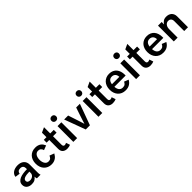

<svg xmlns="http://www.w3.org/2000/svg" viewBox="442 -2387 4076 4076"><g transform="rotate(-45 2479.5 -349.5)"><path d="M356 0Q352.1 -8.3 349.1 -23.9Q346.2 -40.5 346.2 -61Q323.7 -28.3 287.6 -7.3Q252.4 13.2 194.8 13.2Q123 13.2 79.6 -22.9Q36.1 -59.1 36.1 -122.1Q36.1 -170.4 61.5 -201.7Q86.9 -232.9 129.4 -252Q170.9 -270.5 227.5 -278.8Q284.7 -287.1 344.2 -287.1V-316.9Q344.2 -355.5 323.2 -378.4Q302.2 -401.9 256.8 -401.9Q211.9 -401.9 189.9 -379.9Q167.5 -357.4 167 -328.1L57.1 -344.2Q60.5 -378.4 78.6 -405.3Q96.7 -432.6 123.5 -450.2Q149.9 -467.8 186.5 -477.5Q220.7 -486.8 261.2 -486.8Q305.2 -486.8 339.4 -476.1Q374 -465.3 400.4 -443.4Q425.8 -422.4 440.4 -390.1Q455.1 -357.9 455.1 -314.9V-64.9Q455.1 -43 458 -28.3Q460.9 -12.7 465.8 0ZM226.1 -70.8Q248.5 -70.8 269.5 -78.1Q291 -85.4 307.6 -98.6Q323.2 -110.8 334 -130.9Q344.2 -149.9 344.2 -174.8V-213.9Q256.3 -213.9 202.1 -194.8Q147.9 -175.8 147.9 -128.9Q147.9 -100.1 169.9 -85.4Q191.9 -70.8 226.1 -70.8Z M556.6 -236.8Q556.6 -293.5 573.2 -338.9Q590.3 -386.2 620.1 -418Q650.9 -451.2 693.8 -469.2Q735.4 -486.8 792.5 -486.8Q835.4 -486.8 865.2 -477.1Q897 -466.8 920.4 -449.7Q943.8 -432.6 960.9 -408.2Q978 -383.3 989.7 -356L886.7 -316.9Q876.5 -355 852.1 -376.5Q827.6 -397.9 787.6 -397.9Q757.8 -397.9 735.8 -384.3Q714.8 -371.1 700.7 -349.1Q687 -327.6 680.2 -297.4Q673.3 -267.1 673.3 -236.8Q673.3 -207.5 680.2 -177.7Q686.5 -149.4 700.7 -126.5Q714.8 -103.5 735.8 -90.3Q756.8 -77.1 788.6 -77.1Q831.1 -77.1 852.1 -99.1Q874 -122.1 886.7 -152.8L991.7 -112.8Q978 -87.4 959 -64Q939.9 -40 916.5 -23.9Q892.6 -7.3 861.8 2.9Q831.1 13.2 790.5 13.2Q735.8 13.2 693.4 -4.9Q651.9 -22.5 620.1 -55.7Q590.3 -86.9 573.2 -133.8Q556.6 -179.2 556.6 -236.8Z M1356.4 -6.8Q1339.8 1.5 1313 7.3Q1287.1 13.2 1259.3 13.2Q1193.8 13.2 1155.3 -21.5Q1117.7 -55.7 1117.7 -122.1V-390.1H1037.6V-474.1H1117.7V-608.9L1230.5 -661.1V-474.1H1337.4V-390.1H1230.5V-136.2Q1230.5 -105 1243.2 -92.3Q1255.4 -80.1 1275.4 -80.1Q1291.5 -80.1 1302.7 -85Q1313.5 -89.4 1325.7 -96.2Z M1437.5 -643.1Q1437.5 -675.3 1457 -693.4Q1477.1 -711.9 1507.3 -711.9Q1538.1 -711.9 1558.1 -693.4Q1577.6 -675.3 1577.6 -643.1Q1577.6 -614.3 1558.6 -594.2Q1539.6 -574.2 1507.3 -574.2Q1475.6 -574.2 1456.5 -594.2Q1437.5 -614.3 1437.5 -643.1ZM1450.2 -474.1H1564.5V0H1450.2Z M1648.4 -474.1H1768.1Q1803.7 -364.7 1819.3 -318.8Q1826.2 -298.3 1839.8 -256.3Q1858.9 -197.8 1859.4 -196.3Q1863.3 -183.6 1875.5 -144.5Q1887.2 -107.4 1887.2 -106.9H1889.2Q1889.2 -107.4 1900.9 -144.5Q1913.1 -183.6 1917 -196.3Q1917.5 -197.8 1936.5 -256.3Q1950.2 -298.3 1957 -318.8Q1979.5 -385.7 2009.3 -474.1H2121.1L1948.2 0H1823.2Z M2191.9 -643.1Q2191.9 -675.3 2211.4 -693.4Q2231.4 -711.9 2261.7 -711.9Q2292.5 -711.9 2312.5 -693.4Q2332 -675.3 2332 -643.1Q2332 -614.3 2313 -594.2Q2293.9 -574.2 2261.7 -574.2Q2230 -574.2 2210.9 -594.2Q2191.9 -614.3 2191.9 -643.1ZM2204.6 -474.1H2318.8V0H2204.6Z M2726.6 -6.8Q2710 1.5 2683.1 7.3Q2657.2 13.2 2629.4 13.2Q2564 13.2 2525.4 -21.5Q2487.8 -55.7 2487.8 -122.1V-390.1H2407.7V-474.1H2487.8V-608.9L2600.6 -661.1V-474.1H2707.5V-390.1H2600.6V-136.2Q2600.6 -105 2613.3 -92.3Q2625.5 -80.1 2645.5 -80.1Q2661.6 -80.1 2672.9 -85Q2683.6 -89.4 2695.8 -96.2Z M3214.8 -104Q3187 -50.3 3137.2 -18.6Q3086.9 13.2 3012.7 13.2Q2957.5 13.2 2915 -4.9Q2872.1 -22.9 2841.3 -56.2Q2811.5 -88.4 2794.4 -134.8Q2777.8 -180.2 2777.8 -237.8Q2777.8 -294.4 2794.4 -339.8Q2812 -387.7 2841.3 -418.5Q2873 -451.7 2914.1 -469.2Q2955.1 -486.8 3008.8 -486.8Q3065.4 -486.8 3107.9 -466.8Q3149.4 -447.3 3177.2 -413.6Q3205.1 -379.9 3218.3 -335.4Q3231.9 -289.1 3231.9 -243.2V-210.9H2893.6Q2894 -185.1 2901.9 -159.2Q2909.7 -133.3 2922.9 -114.3Q2935.5 -96.2 2958.5 -83.5Q2980 -71.8 3011.7 -71.8Q3055.2 -71.8 3079.1 -91.8Q3102.5 -111.3 3116.7 -143.1ZM3007.8 -403.8Q2956.5 -403.8 2928.7 -371.1Q2901.4 -338.4 2896 -286.1H3117.7Q3115.2 -343.3 3085.9 -373.5Q3056.2 -403.8 3007.8 -403.8Z M3322.8 -643.1Q3322.8 -675.3 3342.3 -693.4Q3362.3 -711.9 3392.6 -711.9Q3423.3 -711.9 3443.4 -693.4Q3462.9 -675.3 3462.9 -643.1Q3462.9 -614.3 3443.8 -594.2Q3424.8 -574.2 3392.6 -574.2Q3360.8 -574.2 3341.8 -594.2Q3322.8 -614.3 3322.8 -643.1ZM3335.4 -474.1H3449.7V0H3335.4Z M3857.4 -6.8Q3840.8 1.5 3814 7.3Q3788.1 13.2 3760.3 13.2Q3694.8 13.2 3656.2 -21.5Q3618.7 -55.7 3618.7 -122.1V-390.1H3538.6V-474.1H3618.7V-608.9L3731.4 -661.1V-474.1H3838.4V-390.1H3731.4V-136.2Q3731.4 -105 3744.1 -92.3Q3756.3 -80.1 3776.4 -80.1Q3792.5 -80.1 3803.7 -85Q3814.5 -89.4 3826.7 -96.2Z M4345.7 -104Q4317.9 -50.3 4268.1 -18.6Q4217.8 13.2 4143.6 13.2Q4088.4 13.2 4045.9 -4.9Q4002.9 -22.9 3972.2 -56.2Q3942.4 -88.4 3925.3 -134.8Q3908.7 -180.2 3908.7 -237.8Q3908.7 -294.4 3925.3 -339.8Q3942.9 -387.7 3972.2 -418.5Q4003.9 -451.7 4044.9 -469.2Q4085.9 -486.8 4139.6 -486.8Q4196.3 -486.8 4238.8 -466.8Q4280.3 -447.3 4308.1 -413.6Q4335.9 -379.9 4349.1 -335.4Q4362.8 -289.1 4362.8 -243.2V-210.9H4024.4Q4024.9 -185.1 4032.7 -159.2Q4040.5 -133.3 4053.7 -114.3Q4066.4 -96.2 4089.4 -83.5Q4110.8 -71.8 4142.6 -71.8Q4186 -71.8 4210 -91.8Q4233.4 -111.3 4247.6 -143.1ZM4138.7 -403.8Q4087.4 -403.8 4059.6 -371.1Q4032.2 -338.4 4026.9 -286.1H4248.5Q4246.1 -343.3 4216.8 -373.5Q4187 -403.8 4138.7 -403.8Z M4466.3 -474.1H4575.7V-401.9Q4596.7 -439 4632.3 -462.9Q4668 -486.8 4724.6 -486.8Q4760.3 -486.8 4789.6 -477.1Q4820.3 -466.8 4843.3 -446.8Q4865.7 -427.2 4878.9 -397Q4892.6 -365.7 4892.6 -327.1V0H4778.3V-299.8Q4778.3 -324.2 4771 -342.8Q4764.2 -360.4 4751 -372.6Q4738.8 -383.8 4722.7 -389.2Q4707.5 -394 4690.4 -394Q4670.4 -394 4649.4 -384.8Q4629.4 -376 4614.3 -357.9Q4597.7 -337.9 4589.4 -313Q4580.6 -286.1 4580.6 -251V0H4466.3Z"/></g></svg>

Font: Post Grotesk Medium
Style: Medium
Weight: 500
Version: Version 1.0